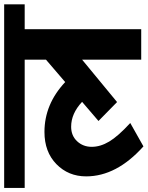

<svg xmlns="http://www.w3.org/2000/svg" viewBox="58 -778 702 913"><g transform="rotate(-90 408.5 -321.0)"><path d="M26.8 -261.9Q26.8 -346.3 84.9 -403.2Q143.1 -460.1 238.1 -460.1Q370.1 -460.1 475.2 -361.5L581.9 -453V-554.1H-28.3V-651.7H844.8V-554.1H726.5V0H581.9V-281.1L380.2 -114.8L290.2 -203.2L381.2 -281.1Q325.6 -333.2 262.9 -333.2Q220.4 -333.2 193.9 -304.9Q167.3 -276.5 167.3 -235.3Q167.3 -194.1 192.4 -152.2Q217.4 -110.2 280.6 -52.1L169.4 10.6Q26.8 -117.3 26.8 -261.9Z"/></g></svg>

Font: Khula
Style: Bold
Weight: 700
Designer: Erin McLaughlin, Steve Matteson
Version: Version 1.000;PS 1.0;hotconv 1.0.72;makeotf.lib2.5.5900; ttf